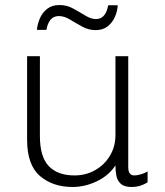

<svg xmlns="http://www.w3.org/2000/svg" viewBox="-20 -735 658 765"><path d="M269 10Q190 10 139 -34Q88 -78 88 -178V-511H139V-193Q139 -110 174.5 -73Q210 -36 277 -36Q322 -36 359 -57Q396 -78 418 -114.5Q440 -151 440 -197V-511H491V-69Q491 -51 497.5 -43.5Q504 -36 515 -36Q526 -36 541.5 -40.5Q557 -45 568 -52V-9Q555 0 538.5 5Q522 10 504 10Q475 10 461 -3Q447 -16 443.5 -35.5Q440 -55 440 -76Q414 -36 366.5 -13Q319 10 269 10ZM127 -616Q129 -638 138.5 -661Q148 -684 167.5 -699.5Q187 -715 217 -715Q246 -715 271.5 -701Q297 -687 320 -673Q343 -659 362 -659Q383 -659 395 -674Q407 -689 411 -714H449Q448 -691 438 -668Q428 -645 409 -630Q390 -615 361 -615Q333 -615 307.5 -629Q282 -643 259 -657Q236 -671 215 -671Q193 -671 181 -656Q169 -641 165 -616Z"/></svg>

Font: Chivo Medium Thin
Style: Regular
Weight: 250
Version: Version 2.002